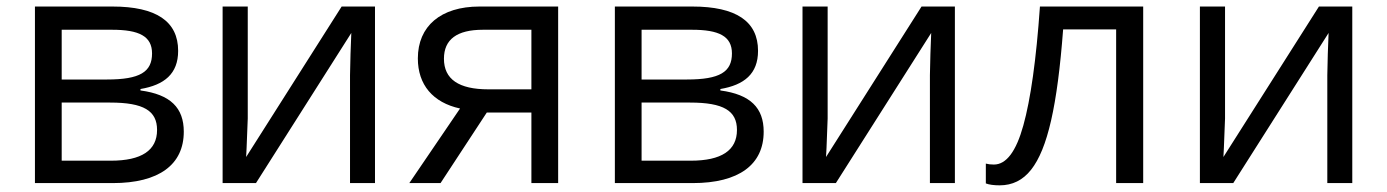

<svg xmlns="http://www.w3.org/2000/svg" viewBox="-20 -555 4205 582"><path d="M405.8 -280.8C497.1 -268.6 537.1 -228 537.1 -155.8C537.1 -56.2 462.4 0 321.8 0H85.9V-535.2H320.8C453.6 -535.2 520 -490.2 520 -400.9C520 -331.1 478 -297.4 405.8 -285.2ZM167 -464.8V-314H304.2C404.3 -314 440.9 -336.9 440.9 -393.1C440.9 -445.3 401.4 -464.8 319.8 -464.8ZM167 -244.1V-67.9H315.9C409.2 -67.9 456.1 -99.1 456.1 -161.1C456.1 -219.2 415.5 -244.1 314 -244.1Z M654.8 0V-535.2H731V-195.8L727.5 -106.9L726.1 -79.1L1015.6 -535.2H1116.7V0H1041V-327.1L1042.5 -391.6L1044.9 -455.1L755.9 0Z M1590.8 -213.9H1455.6L1315.4 0H1220.7L1374.5 -226.1C1292 -244.1 1246.6 -298.3 1246.6 -377.9C1246.6 -475.6 1315.9 -535.2 1433.6 -535.2H1671.9V0H1590.8ZM1590.8 -284.2V-464.8H1443.8C1365.2 -464.8 1325.7 -435.5 1325.7 -377C1325.7 -314.9 1370.6 -284.2 1460.4 -284.2Z M2163.6 -280.8C2254.9 -268.6 2294.9 -228 2294.9 -155.8C2294.9 -56.2 2220.2 0 2079.6 0H1843.8V-535.2H2078.6C2211.4 -535.2 2277.8 -490.2 2277.8 -400.9C2277.8 -331.1 2235.8 -297.4 2163.6 -285.2ZM1924.8 -464.8V-314H2062C2162.1 -314 2198.7 -336.9 2198.7 -393.1C2198.7 -445.3 2159.2 -464.8 2077.6 -464.8ZM1924.8 -244.1V-67.9H2073.7C2167 -67.9 2213.9 -99.1 2213.9 -161.1C2213.9 -219.2 2173.3 -244.1 2071.8 -244.1Z M2412.6 0V-535.2H2488.8V-195.8L2485.4 -106.9L2483.9 -79.1L2773.4 -535.2H2874.5V0H2798.8V-327.1L2800.3 -391.6L2802.7 -455.1L2513.7 0Z M3445.3 -535.2V0H3363.3V-465.8H3202.6C3185.1 -233.9 3155.3 -103.5 3105.5 -40.5C3080.6 -8.8 3048.8 6.8 3010.3 6.8C2992.7 6.8 2978.5 4.9 2968.3 1V-59.1C2975.6 -57.1 2983.4 -56.2 2992.7 -56.2C3030.3 -56.2 3060.1 -95.7 3082 -174.8C3104 -253.9 3121.1 -374 3132.3 -535.2Z M3617.2 0V-535.2H3693.4V-195.8L3689.9 -106.9L3688.5 -79.1L3978 -535.2H4079.1V0H4003.4V-327.1L4004.9 -391.6L4007.3 -455.1L3718.3 0Z"/></svg>

Font: OpenSansEmoji
Style: Regular
Weight: 400
Foundry: MorbZ
Version: Version 1.000;PS 001.000;hotconv 1.0.70;makeotf.lib2.5.58329